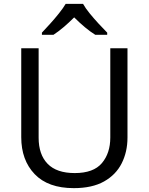

<svg xmlns="http://www.w3.org/2000/svg" viewBox="-20 -964 771 994"><path d="M640 -252Q640 -178 610 -118.5Q580 -59 518.5 -24.5Q457 10 362 10Q229 10 159.5 -62.5Q90 -135 90 -254V-714H180V-251Q180 -164 226.5 -116Q273 -68 367 -68Q464 -68 507.5 -119.5Q551 -171 551 -252V-714H640ZM410 -944Q422 -922 444.5 -894.5Q467 -867 491.5 -840.5Q516 -814 535 -795V-784H473Q447 -800 419 -823.5Q391 -847 364 -874Q337 -847 310 -824Q283 -801 257 -784H197V-795Q216 -815 239.5 -841Q263 -867 285 -894.5Q307 -922 320 -944Z"/></svg>

Font: Noto Sans Cham
Style: Regular
Weight: 400
Designer: Monotype Design Team
Foundry: Monotype Imaging Inc.
Version: Version 2.002